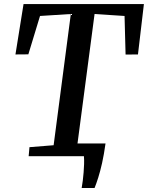

<svg xmlns="http://www.w3.org/2000/svg" viewBox="-20 -763 723 938"><path d="M379 155.5Q382 138.5 384.5 119Q387 99.5 388.5 79.2Q390 59 390.8 39Q391.5 19 390 0L339.5 -62H495.5Q488 -8 478.8 33.2Q469.5 74.5 460 104.5Q450.5 134.5 442 155.5ZM120 0 124 -44 242 -53.5 326 -694.5 175.5 -685 118.5 -497.5 55.5 -497 95 -743H683L654 -497L593.5 -496.5L588.5 -685L442 -694.5L357.5 -53.5L480 -44L476.5 0Z"/></svg>

Font: Merriweather 24pt Medium
Style: Italic
Weight: 500
Italic angle: -7.8°
Version: Version 2.101